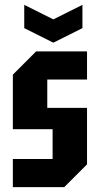

<svg xmlns="http://www.w3.org/2000/svg" viewBox="-20 -772 412 792"><path d="M33 0V-116H197V-239H33V-464L129 -560H339V-444H175V-327H339V-94L245 0ZM320 -752V-656L200 -596L80 -656V-752L200 -692Z"/></svg>

Font: Tektur Condensed SemiBold
Style: Regular
Weight: 600
Width: 3
Designer: Adam Jagosz
Foundry: Adam Jagosz
Version: Version 1.005;gftools[0.9.30]